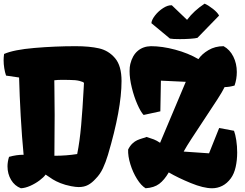

<svg xmlns="http://www.w3.org/2000/svg" viewBox="-21 -1006 1320 1036"><path d="M27.8 -159.7Q69.8 -171.4 106.4 -170.9Q97.2 -266.1 90.8 -379.2Q84.5 -492.2 82 -587.9H81.5L11.7 -598.1Q5.4 -616.2 2 -638.2Q-1.5 -660.2 -1.5 -680.7Q-1.5 -696.3 1 -714.8Q53.2 -737.8 165 -747.3Q276.9 -756.8 387.2 -756.8Q461.4 -756.8 513.2 -745.1Q564.9 -733.4 599.9 -692.1Q634.8 -650.9 634.8 -568.8Q634.8 -417 561.5 -170.4Q549.3 -129.9 534.2 -97.7Q519 -65.4 495.6 -42Q475.6 -19.5 454.3 -8.1Q433.1 3.4 403.3 3.4Q388.2 3.4 362.3 -1.5Q330.1 -7.8 305.2 -17.8Q280.3 -27.8 263.9 -38.1Q247.6 -48.3 225.1 -64Q215.3 -49.8 192.6 -32.7Q169.9 -15.6 142.6 -3.4Q115.2 8.8 91.8 9.8Q58.1 -2.9 38.8 -35.4Q19.5 -67.9 19.5 -108.4Q19.5 -133.3 27.8 -159.7ZM430.2 -523.9 432.1 -558.6Q429.2 -564 408.4 -569.3Q387.7 -574.7 354 -574.7L315.9 -575.2Q288.6 -575.2 272 -572.8Q272 -552.2 272.5 -538.1Q273.9 -453.1 273.9 -386.2Q273.9 -308.6 272.5 -165.5Q336.4 -165.5 395.5 -174.8Q409.2 -242.2 417 -331.3Q424.8 -420.4 430.2 -523.9ZM749.5 -260.3Q763.2 -263.7 770 -267.1Q793.9 -259.8 809.3 -253.7Q824.7 -247.6 842.8 -235.4L981.4 -564.5L847.2 -570.8L844.2 -405.3L753.9 -385.7Q737.8 -402.8 720 -443.6Q702.1 -484.4 690.2 -533.2Q678.2 -582 678.2 -622.1Q678.2 -645.5 682.1 -660.6Q693.4 -707 722.2 -731.4Q751 -755.9 793.5 -756.8Q854 -756.8 924.3 -738Q994.6 -719.2 1049.8 -687Q1067.9 -714.4 1103.8 -735.6Q1139.6 -756.8 1185.5 -756.8Q1219.2 -738.3 1238 -700.7Q1256.8 -663.1 1256.8 -617.2Q1256.8 -579.6 1244.6 -544.4Q1215.8 -536.1 1190.9 -536.1Q1178.7 -511.2 1152.6 -470.7Q1126.5 -430.2 1082 -363.3Q1036.1 -293.9 1011.5 -256.1Q986.8 -218.3 970.2 -188.5L972.2 -188L1106.9 -178.7L1161.6 -315.4L1241.7 -300.3Q1249 -281.2 1253.9 -249.3Q1258.8 -217.3 1258.8 -183.1Q1258.8 -141.6 1250.5 -104.7Q1242.2 -67.9 1224.6 -43.9Q1204.6 -16.6 1178.7 -3.4Q1152.8 9.8 1123.5 9.8Q1076.7 9.8 1008.3 -18.3Q939.9 -46.4 889.6 -75.7Q865.7 -34.7 838.1 -13.9Q810.5 6.8 764.6 9.8Q740.7 -4.4 718.3 -40.3Q695.8 -76.2 682.4 -119.9Q668.9 -163.6 670.4 -199.2Q680.7 -219.7 693.6 -231.7Q706.5 -243.7 719 -249.3Q731.4 -254.9 749.5 -260.3ZM795.9 -880.9Q796.9 -898.4 815.4 -922.4Q834 -946.3 859.6 -962.6Q885.3 -979 906.2 -977.5L988.3 -898.9Q1007.8 -924.8 1030.8 -945.8Q1053.7 -966.8 1083 -986.3Q1103.5 -977.5 1128.4 -957.8Q1153.3 -938 1161.1 -921.9L1044.4 -801.8Q1033.7 -798.8 1006.3 -796.9Q979 -794.9 949.7 -794.9Q910.6 -794.9 896 -797.9Z"/></svg>

Font: Kavoon
Style: Regular
Weight: 400
Designer: Viktoriya Grabowska
Foundry: Viktoriya Grabowska
Version: Version 1.004; ttfautohint (v1.4.1)